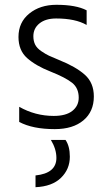

<svg xmlns="http://www.w3.org/2000/svg" viewBox="-20 -532 446 800"><path d="M371 -130Q371 -67 327.5 -30.5Q284 6 208 6Q116 6 60 -24V-87Q127 -49 204 -49Q255 -49 281.5 -70Q308 -91 308 -125Q308 -165 280.5 -187Q253 -209 190 -234Q129 -258 93 -290Q57 -322 57 -378Q57 -439 102 -475.5Q147 -512 215 -512Q297 -512 341 -489V-428Q294 -455 214 -455Q170 -455 144.5 -434.5Q119 -414 119 -381Q119 -361 126.5 -346Q134 -331 152.5 -318.5Q171 -306 184 -300Q197 -294 226 -282Q296 -254 333.5 -220.5Q371 -187 371 -130ZM271 121Q271 173 234 209Q197 245 128 248V199Q215 190 215 126Q215 89 192 51H253Q271 77 271 121Z"/></svg>

Font: Hind Vadodara Light
Style: Regular
Weight: 300
Designer: Hitesh Malaviya
Foundry: Indian Type Foundry
Version: Version 1.000;PS 1.0;hotconv 1.0.86;makeotf.lib2.5.63406; tt